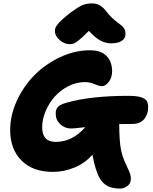

<svg xmlns="http://www.w3.org/2000/svg" viewBox="-20 -961 904 1134"><path d="M391.1 -700.2Q359.4 -700.2 331.8 -725.1Q304.2 -750 304.2 -776.9Q304.2 -786.6 306.4 -793.7Q308.6 -800.8 317.1 -813Q325.7 -825.2 344.2 -842.5Q362.8 -859.9 394 -884.8Q439.9 -918.5 464.6 -929.7Q489.3 -940.9 524.9 -940.9Q574.2 -940.9 609.9 -891.1Q625.5 -870.6 643.8 -853.8Q662.1 -836.9 674.8 -827.9Q687.5 -818.8 698.7 -809.3Q710 -799.8 715.6 -788.1Q721.2 -776.4 721.2 -759.8Q721.2 -733.9 699 -719.5Q676.8 -705.1 636.2 -705.1Q604 -705.1 573 -721.4Q542 -737.8 504.9 -778.8Q468.8 -742.2 447.3 -724.9Q425.8 -707.5 415.8 -703.9Q405.8 -700.2 391.1 -700.2ZM399.9 -202.1Q362.8 -202.1 335.9 -227.3Q309.1 -252.4 309.1 -289.1Q309.1 -315.9 322.3 -329.8Q335.4 -343.8 372.1 -354Q512.7 -395 738.8 -395Q786.1 -395 812 -387Q837.9 -378.9 846.4 -365.2Q855 -351.6 855 -327.1Q855 -285.6 831.3 -257.3Q807.6 -229 761.2 -229Q708 -229 684.1 -228Q684.6 -132.3 693.6 -82.3Q702.6 -32.2 727.1 16.1Q744.1 52.7 748.5 65.7Q752.9 78.6 752.9 95.2Q752.9 122.6 732.2 137.7Q711.4 152.8 689 152.8Q647 152.8 618.4 139.2Q589.8 125.5 570.8 95.2Q542 44.4 525.9 -47.9Q484.9 1 421.9 27.6Q358.9 54.2 292 54.2Q173.8 54.2 106.9 -12.9Q40 -80.1 40 -192.9Q40 -281.2 80.6 -368.2Q121.1 -455.1 185.8 -519.5Q250.5 -584 336.7 -624Q422.9 -664.1 509.8 -664.1Q577.1 -664.1 609.6 -630.1Q642.1 -596.2 642.1 -540Q642.1 -504.9 623.5 -478.5Q605 -452.1 580.1 -452.1Q565.9 -452.1 538.1 -464.1Q510.3 -476.1 481.9 -476.1Q430.7 -476.1 383.1 -451.7Q335.4 -427.2 302.2 -389.2Q269 -351.1 249 -303.5Q229 -255.9 229 -210Q229 -123 309.1 -123Q407.7 -123 483.9 -210Q417.5 -202.1 399.9 -202.1Z"/></svg>

Font: Shantell Sans Irregular Bouncy
Style: Regular
Weight: 800
Designer: Stephen Nixon, Anya Danilova, Shantell Martin
Foundry: Arrow Type
Version: Version 1.006;[9816181b4]